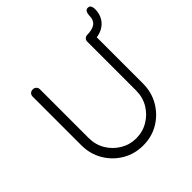

<svg xmlns="http://www.w3.org/2000/svg" viewBox="-212 -980 1155 1155"><g transform="rotate(-45 366.0 -402.0)"><path d="M589 -700Q603 -700 611 -691.5Q619 -683 619 -670V-256Q619 -182 584 -122Q549 -62 490 -26.5Q431 9 357 9Q283 9 223.5 -26.5Q164 -62 129 -122Q94 -182 94 -256V-670Q94 -683 102.5 -691.5Q111 -700 126 -700Q138 -700 147 -691.5Q156 -683 156 -670V-256Q156 -198 183.5 -152Q211 -106 257 -78.5Q303 -51 357 -51Q413 -51 459 -78.5Q505 -106 532.5 -152Q560 -198 560 -256V-670Q560 -683 568 -691.5Q576 -700 589 -700ZM586 -647V-700Q633 -700 656.5 -717.5Q680 -735 680 -777Q680 -791 686.5 -802Q693 -813 706 -813Q722 -813 727 -801Q732 -789 732 -777Q732 -738 714.5 -708.5Q697 -679 665 -663Q633 -647 586 -647Z"/></g></svg>

Font: Quicksand Light
Style: Regular
Weight: 400
Version: Version 3.004